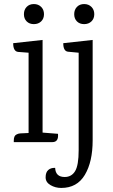

<svg xmlns="http://www.w3.org/2000/svg" viewBox="-20 -701 559 947"><path d="M437 -9Q437 97 398.5 161.5Q360 226 282 226Q253 226 229 212Q205 198 205 173.5Q205 149 218 137.5Q231 126 252 127Q254 172 299 172Q333 172 350.5 143Q368 114 368 40V-441L315 -446Q292 -449 292 -488L437 -504ZM238 0H48V-8Q48 -32 62 -38Q69 -42 79 -43L121 -45V-441L69 -445Q45 -448 45 -488L190 -504V-47L266 -41Q270 0 238 0ZM183 -595.5Q169 -582 147 -582Q125 -582 111.5 -595.5Q98 -609 98 -631Q98 -653 111.5 -667Q125 -681 147 -681Q169 -681 183 -667Q197 -653 197 -631Q197 -609 183 -595.5ZM431 -595.5Q417 -582 395 -582Q373 -582 359.5 -595.5Q346 -609 346 -631Q346 -653 359.5 -667Q373 -681 395 -681Q417 -681 431 -667Q445 -653 445 -631Q445 -609 431 -595.5Z"/></svg>

Font: Karma
Style: Regular
Weight: 400
Designer: Joana Correia
Foundry: Indian Type Foundry
Version: Version 1.202;PS 1.0;hotconv 1.0.78;makeotf.lib2.5.61930; tt